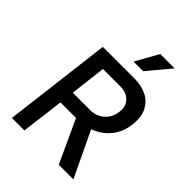

<svg xmlns="http://www.w3.org/2000/svg" viewBox="-256 -1045 1173 1173"><g transform="rotate(45 331.0 -458.5)"><path d="M62 0 148 -700H420Q483 -700 529 -676.5Q575 -653 597.5 -606.5Q620 -560 611 -491Q604 -428 569 -379.5Q534 -331 478 -304Q422 -277 350 -277H205L170 0ZM467 0 336 -284 447 -307 593 0ZM216 -372H367Q401 -372 429.5 -386.5Q458 -401 477 -428Q496 -455 500 -492Q507 -543 476.5 -574Q446 -605 395 -605H244ZM427 -769H344L427 -917H551Z"/></g></svg>

Font: Inclusive Sans Medium
Style: Italic
Weight: 500
Italic angle: -7°
Designer: Olivia King
Foundry: Olivia King
Version: Version 2.004